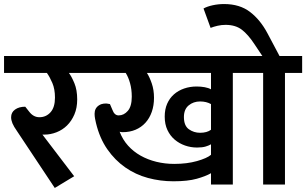

<svg xmlns="http://www.w3.org/2000/svg" viewBox="-30 -913 1515 950"><path d="M337 -41 241 17 55 -263Q38 -287 31.5 -303Q25 -319 25 -333Q25 -357 44.5 -371Q64 -385 95 -385L114 -361Q135 -333 165 -333Q198 -333 220 -357.5Q242 -382 242 -430Q242 -472 229 -502.5Q216 -533 202 -552H-10V-636H427V-552H311Q324 -535 338 -501.5Q352 -468 352 -421Q352 -379 338 -346.5Q324 -314 301.5 -292Q279 -270 249.5 -258.5Q220 -247 190 -247H180Z M1014 -199Q1004 -193 987.5 -188Q971 -183 945 -183Q914 -183 885.5 -193Q857 -203 834.5 -222Q812 -241 798.5 -269.5Q785 -298 785 -336Q785 -372 797 -399.5Q809 -427 830.5 -446Q852 -465 881 -475Q910 -485 943 -485Q964 -485 983 -481.5Q1002 -478 1014 -471V-552H697Q710 -532 721 -500Q732 -468 732 -429Q732 -391 721 -359.5Q710 -328 689.5 -305.5Q669 -283 640.5 -271Q612 -259 577 -259Q570 -259 562 -261Q577 -222 603.5 -192.5Q630 -163 665.5 -143Q701 -123 743.5 -112.5Q786 -102 832 -102Q895 -102 944.5 -116Q994 -130 1014 -147ZM1014 -271V-398Q991 -411 960 -411Q927 -411 903.5 -391.5Q880 -372 880 -334Q880 -291 904.5 -273.5Q929 -256 960 -256Q994 -256 1014 -271ZM1014 -56Q988 -41 943.5 -28.5Q899 -16 828 -16Q763 -16 702 -32.5Q641 -49 590 -84.5Q539 -120 501 -174.5Q463 -229 445 -304Q443 -312 440.5 -325Q438 -338 438 -350Q438 -378 460 -392Q482 -406 514 -398L526 -370Q536 -342 557 -342Q583 -342 602.5 -364.5Q622 -387 622 -435Q622 -471 613.5 -501.5Q605 -532 592 -552H407V-636H1207V-552H1122V0H1014Z M977 -871Q995 -881 1022.5 -887Q1050 -893 1079 -893Q1156 -893 1207 -854Q1258 -815 1293 -749L1353 -636H1465V-552H1380V0H1272V-552H1187V-636H1268L1230 -693Q1198 -742 1166.5 -766Q1135 -790 1086 -790Q1066 -790 1046.5 -785.5Q1027 -781 1012 -775Z"/></svg>

Font: Mukta SemiBold
Style: Regular
Weight: 600
Designer: Girish Dalvi and Yashodeep Gholap
Foundry: Ek Type
Version: Version 2.538;PS 1.002;hotconv 16.6.51;makeotf.lib2.5.65220;